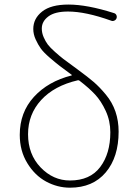

<svg xmlns="http://www.w3.org/2000/svg" viewBox="-20 -827 610 859"><path d="M293 -19.5Q382.8 -19.5 428.2 -79.6Q473.6 -139.6 473.6 -235.4Q473.6 -286.1 453.1 -330.6Q432.6 -375 405.3 -404.3Q377.9 -433.6 335.9 -465.8Q332 -468.8 328.1 -467.8Q222.7 -443.4 164.1 -379.4Q105.5 -315.4 105.5 -226.6Q105.5 -136.7 161.6 -78.1Q217.8 -19.5 293 -19.5ZM489.3 -768.6Q497.1 -766.6 500.5 -759.8Q503.9 -752.9 501.5 -745.6Q499 -738.3 491.7 -734.9Q484.4 -731.4 477.5 -734.4Q363.3 -775.4 284.2 -775.4Q225.6 -775.4 196.3 -753.4Q167 -731.4 167 -699.2Q167 -679.7 175.3 -660.6Q183.6 -641.6 193.8 -627.9Q204.1 -614.3 226.1 -594.7Q248 -575.2 263.2 -563.5Q278.3 -551.8 309.6 -529.3Q324.2 -518.6 332 -512.7Q372.1 -483.4 398.4 -460.9Q424.8 -438.5 453.6 -403.8Q482.4 -369.1 496.6 -327.6Q510.7 -286.1 510.7 -238.3Q510.7 -124 453.1 -55.7Q395.5 12.7 293 12.7Q237.3 12.7 186.5 -14.6Q135.7 -42 102.1 -97.2Q68.4 -152.3 68.4 -223.6Q68.4 -324.2 131.8 -393.6Q195.3 -462.9 299.8 -489.3Q300.8 -489.3 301.3 -490.7Q301.8 -492.2 300.8 -492.2Q263.7 -519.5 247.1 -532.2Q230.5 -544.9 202.6 -568.8Q174.8 -592.8 162.6 -609.9Q150.4 -627 139.6 -650.4Q128.9 -673.8 128.9 -697.3Q128.9 -744.1 168.5 -775.4Q208 -806.6 286.1 -806.6Q370.1 -806.6 489.3 -768.6Z"/></svg>

Font: Gen Jyuu Gothic ExtraLight
Style: Regular
Weight: 100
Designer: [Source Han Sans]
Ryoko NISHIZUKA  (kana & ideographs); Paul D. Hunt (Latin, Greek & Cyrillic); Wenlong ZHANG  (bopomofo
Version: Version 1.002.20150607